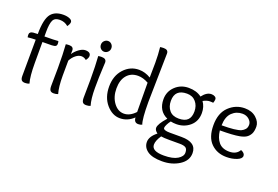

<svg xmlns="http://www.w3.org/2000/svg" viewBox="-125 -1138 2586 1785"><g transform="rotate(20 1167.5 -245.5)"><path d="M84 -49 86 -409Q53 -409 8 -404Q5 -414 5 -431Q5 -459 42 -463Q64 -465 86 -465Q86 -615 130 -668Q170 -715 250 -715Q286 -715 312 -704Q338 -693 338 -674Q338 -655 318 -628Q284 -659 234 -659Q184 -659 168 -624Q152 -589 152 -512V-465Q249 -465 288 -469Q292 -461 292 -443.5Q292 -426 281.5 -419Q271 -412 243.5 -411Q216 -410 152 -410V-202Q152 -69 171 -5Q153 3 129 3Q105 3 94.5 -9Q84 -21 84 -49Z M368 -54 370 -231Q370 -374 363 -465Q379 -468 397 -468Q440 -468 440 -430Q440 -428 439.5 -416.5Q439 -405 439 -395Q459 -426 492.5 -450.5Q526 -475 554 -475Q608 -475 608 -436Q608 -417 588 -391Q566 -410 539 -410Q512 -410 484 -388Q456 -366 437 -330Q436 -296 436 -182Q436 -68 455 -5Q437 3 412.5 3Q388 3 378 -10Q368 -23 368 -54Z M689 -54 691 -231Q691 -374 684 -465Q700 -468 718 -468Q765 -468 765 -430Q765 -425 763 -390Q757 -283 757 -175.5Q757 -68 776 -5Q758 3 733.5 3Q709 3 699 -10Q689 -23 689 -54ZM774 -574.5Q774 -552 758 -536.5Q742 -521 721.5 -521Q701 -521 686 -536Q671 -551 671 -574Q671 -597 687 -612.5Q703 -628 723.5 -628Q744 -628 759 -612.5Q774 -597 774 -574.5Z M1277 -705 1268 -223Q1268 -56 1287 -5Q1271 3 1249 3Q1207 3 1205 -47Q1145 10 1069.5 10Q994 10 935 -58.5Q876 -127 876 -234Q876 -341 937.5 -408Q999 -475 1086 -475Q1146 -475 1202 -441Q1204 -505 1204 -586.5Q1204 -668 1196 -740Q1212 -743 1232 -743Q1277 -743 1277 -705ZM1200 -389Q1147 -419 1097 -419Q1027 -419 986.5 -371.5Q946 -324 946 -240.5Q946 -157 988 -100Q1030 -43 1089.5 -43Q1149 -43 1202 -100Q1200 -358 1200 -389Z M1489 37Q1452 92 1452 131Q1452 196 1573 196Q1661 196 1707 168Q1753 140 1753 103Q1753 66 1734 54Q1715 42 1675 42H1572Q1515 42 1489 37ZM1580 -419Q1461 -419 1461 -305Q1461 -248 1492.5 -211Q1524 -174 1584.5 -174Q1645 -174 1673 -202Q1701 -230 1701 -286.5Q1701 -343 1668.5 -381Q1636 -419 1580 -419ZM1581 -118Q1551 -118 1526 -124Q1511 -106 1499.5 -83Q1488 -60 1488 -48Q1488 -23 1554 -23H1669Q1817 -23 1817 84Q1817 159 1744.5 205.5Q1672 252 1574.5 252Q1477 252 1429.5 218Q1382 184 1382 130Q1382 76 1448 24Q1418 2 1418 -22Q1418 -60 1487 -137Q1391 -180 1391 -296Q1391 -372 1445 -423.5Q1499 -475 1577.5 -475Q1656 -475 1706 -436Q1748 -492 1796 -492Q1816 -492 1830.5 -483Q1845 -474 1845 -458.5Q1845 -443 1837 -422Q1829 -424 1802 -424Q1775 -424 1738 -404Q1771 -358 1771 -296Q1771 -214 1715 -166Q1659 -118 1581 -118Z M2133 -475Q2203 -475 2246.5 -435.5Q2290 -396 2290 -350Q2290 -304 2276 -278Q2262 -252 2239.5 -237Q2217 -222 2175 -214Q2111 -202 1983 -202Q1991 -130 2026.5 -88Q2062 -46 2132 -46Q2202 -46 2231 -98Q2271 -82 2271 -54Q2271 -26 2225.5 -8Q2180 10 2124 10Q2030 10 1970 -49.5Q1910 -109 1910 -228.5Q1910 -348 1976.5 -411.5Q2043 -475 2133 -475ZM2129 -420Q2069 -420 2026.5 -379Q1984 -338 1982 -252Q2125 -252 2172 -273Q2192 -282 2206.5 -299Q2221 -316 2221 -344.5Q2221 -373 2194.5 -396.5Q2168 -420 2129 -420Z"/></g></svg>

Font: Overlock Mod
Style: Regular
Weight: 400
Designer: Dario Muhafara
Foundry: Dario Manuel Muhafara
Version: Version 1.001